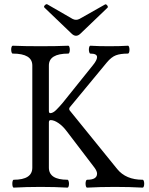

<svg xmlns="http://www.w3.org/2000/svg" viewBox="-20 -881 700 905"><path d="M38.1 -15.1Q38.1 -22.9 39.8 -28.3Q41.5 -33.7 44.4 -33.7Q132.3 -33.7 132.3 -90.8V-572.3Q132.3 -628.4 40 -628.4Q36.6 -628.4 34.7 -634Q32.7 -639.6 32.7 -647.5Q32.7 -654.8 34.7 -660.2Q36.6 -665.5 40 -665.5Q94.7 -663.1 171.4 -663.1Q248 -663.1 302.2 -665.5Q305.2 -665.5 307.1 -659.7Q309.1 -653.8 309.1 -646.5Q309.1 -639.2 307.1 -633.8Q305.2 -628.4 302.2 -628.4Q210.4 -628.4 210.4 -572.3V-358.9Q210.4 -347.7 216.8 -347.7Q229.5 -347.7 244.4 -362.3Q259.3 -377 274.9 -395.5L418 -573.7Q437.5 -597.7 437.5 -611.8Q437.5 -628.4 405.8 -628.4Q402.8 -628.4 400.9 -634.3Q398.9 -640.1 398.9 -647.5Q398.9 -654.8 400.9 -660.2Q402.8 -665.5 405.8 -665.5Q442.9 -663.1 494.6 -663.1Q546.4 -663.1 583 -665.5Q586.4 -665.5 588.4 -659.9Q590.3 -654.3 590.3 -646.5Q590.3 -639.2 588.4 -633.8Q586.4 -628.4 583 -628.4Q547.9 -628.4 526.4 -620.4Q504.9 -612.3 483.4 -586.4L308.6 -375Q306.2 -371.6 306.2 -367.7Q306.2 -363.8 308.6 -360.4L532.2 -84.5Q573.2 -33.7 652.3 -33.7Q655.8 -33.7 657.7 -28.1Q659.7 -22.5 659.7 -14.6Q659.7 -7.3 657.7 -2Q655.8 3.4 652.3 3.4Q591.3 0 521.5 0Q451.7 0 390.6 3.4Q387.2 3.4 385.3 -2.2Q383.3 -7.8 383.3 -15.6Q383.3 -22.9 385.3 -28.3Q387.2 -33.7 390.6 -33.7Q437.5 -33.7 437.5 -62.5Q437.5 -74.2 425.3 -90.8L293.9 -263.2Q275.9 -287.1 255.4 -301Q234.9 -314.9 218.8 -314.9Q210.4 -314.9 210.4 -304.2V-90.8Q210.4 -33.7 298.3 -33.7Q301.3 -33.7 303.2 -27.8Q305.2 -22 305.2 -14.6Q305.2 -7.3 303.2 -2Q301.3 3.4 298.3 3.4Q238.8 0 171.4 0Q104 0 44.4 3.4Q41.5 3.4 39.8 -2Q38.1 -7.3 38.1 -15.1ZM316.9 -723.1 189.9 -844.7Q187.5 -847.2 187.5 -849.6Q187.5 -852.5 191.9 -856.9Q196.3 -861.3 199.7 -861.3Q202.1 -861.3 204.1 -859.9L321.8 -792Q330.1 -787.6 338.4 -787.6Q346.7 -787.6 355 -792L475.1 -859.9Q477.1 -860.8 478 -860.8Q481 -860.8 484.9 -856Q488.3 -852.5 488.3 -848.6Q488.3 -846.2 486.8 -844.7L359.9 -723.1Q349.1 -712.4 338.4 -712.4Q327.6 -712.4 316.9 -723.1Z"/></svg>

Font: JuniusX
Style: Regular
Weight: 400
Designer: Peter S. Baker
Foundry: Briery Creek Software
Version: Version 1.004